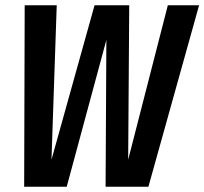

<svg xmlns="http://www.w3.org/2000/svg" viewBox="-20 -711 778 731"><path d="M738 -691 545 0H382L385 -559L234 0H72L74 -691H196L176 -103L340 -691H472L468 -103L619 -691Z"/></svg>

Font: Fira Sans Extra Condensed Medium
Style: Italic
Weight: 500
Width: 3
Italic angle: -8°
Designer: Carrois Corporate & Edenspiekermann AG
Foundry: Carrois Corporate GbR & Edenspiekermann AG
Version: Version 4.203